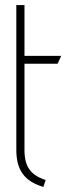

<svg xmlns="http://www.w3.org/2000/svg" viewBox="-20 -720 283 753"><path d="M159 -14C101 -33 76 -65 76 -132V-470H206L220 -501H76V-700H44V-132C44 -54 75 -9 150 13Z"/></svg>

Font: Advent Pro
Style: ExtraLight
Weight: 250
Designer: Andreas Kalpakidis
Foundry: Andreas Kalpakidis
Version: Version 2.002 2007